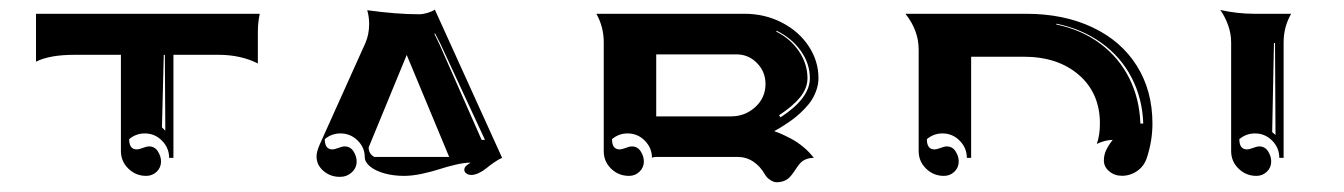

<svg xmlns="http://www.w3.org/2000/svg" viewBox="-20 -497 2750 393"><path d="M53.7 -370.8V-468.8H511.7Q507.8 -450.4 507.8 -432.6V-367.2Q472.4 -384.8 427.7 -384.8H335V-173.8H326.2Q326.2 -194.3 311.5 -209.1Q296.9 -223.9 276.4 -223.9Q258.3 -223.9 244.4 -212.2Q244.4 -191.4 259.5 -191.2Q264.6 -191.2 272.3 -194.2Q280 -197.3 285.2 -197.3Q296.6 -197.3 303.1 -187.3Q309.6 -177.2 309.6 -166.3Q309.6 -154.1 300.7 -145.5Q291.7 -137 279.3 -137Q257.8 -137 242.7 -151.9Q227.5 -166.7 227.5 -187.7V-384.8H131.8Q81.8 -384.8 53.7 -370.8ZM311.5 -236.3 318.4 -229.5 317.4 -384.8 315.2 -384.3Z M627.9 -176.8Q627.9 -186.5 634.5 -201.4L727.8 -408.7Q735.6 -426.3 735.6 -448Q735.6 -462.6 731.7 -476.1Q791.5 -467.8 837.9 -467.8Q845.7 -467.8 855 -470.6Q864.3 -473.4 870.1 -477.3L1007.8 -173.8Q1000 -170.7 991 -164.3Q981.9 -158 975.5 -152.6Q969 -147.2 960.6 -143.1Q952.1 -138.9 944.3 -138.9Q938.7 -138.9 934.6 -142Q930.4 -145 930.4 -149.4Q930.4 -153.8 933.6 -157Q936.8 -160.2 943.4 -164.1Q930.2 -164.1 912.1 -159.8Q894 -155.5 878.7 -150.5Q863.3 -145.5 843.4 -141.2Q823.5 -137 806.9 -137Q785.2 -137 766.6 -142.2Q748 -147.5 737.3 -156.4Q726.6 -165.3 726.6 -175.8Q726.6 -195.1 711.9 -209.5Q697.3 -223.9 676.8 -223.9Q658.7 -223.9 644.8 -212.2Q644.8 -191.4 659.9 -191.2Q665 -191.2 672.7 -194.2Q680.4 -197.3 685.5 -197.3Q697 -197.3 703.5 -187.3Q710 -177.2 710 -166.3Q710 -153.3 700 -144.2Q689.9 -135 675.8 -135Q656 -135 642 -147.2Q627.9 -159.4 627.9 -176.8ZM734.6 -195.3Q734.6 -182.1 746.1 -175.8H899.4L812.5 -384.5ZM868.9 -428.2 879.6 -406.2 965.8 -210.7H972.7L881.8 -406.7L870.8 -428.2Z M1200.7 -468.8H1503.9Q1545.7 -468.8 1580.6 -450.7Q1615.5 -432.6 1635.4 -402.3Q1655.3 -372.1 1655.3 -336.9Q1655.3 -325.2 1651.4 -313.6Q1647.5 -302 1641.7 -292.8Q1636 -283.7 1627 -274.4Q1617.9 -265.1 1610.5 -258.9Q1603 -252.7 1592.9 -245.8Q1582.8 -239 1577.4 -235.8Q1572 -232.7 1564.7 -228.5Q1572 -226.1 1580.1 -222.5Q1588.1 -219 1600.5 -212.4Q1612.8 -205.8 1624.9 -195.7Q1637 -185.5 1645.8 -173.8Q1636.7 -173.8 1630 -171.1Q1623.3 -168.5 1619 -164.1Q1614.7 -159.7 1611.2 -154.3Q1607.7 -148.9 1604 -143.7Q1600.3 -138.4 1596.1 -134Q1591.8 -129.6 1585.1 -126.8Q1578.4 -124 1569.3 -124Q1563.5 -124 1556.3 -128.8Q1549.1 -133.5 1545.4 -140.4Q1536.1 -156.7 1521.7 -166.3Q1507.3 -175.8 1489.3 -175.8H1323.2Q1317.1 -175.8 1314.5 -173.8Q1314.5 -194.3 1299.8 -209.1Q1285.2 -223.9 1264.6 -223.9Q1246.6 -223.9 1232.7 -212.2Q1232.7 -191.4 1247.8 -191.2Q1252.9 -191.2 1260.6 -194.2Q1268.3 -197.3 1273.4 -197.3Q1284.9 -197.3 1291.4 -187.3Q1297.9 -177.2 1297.9 -166.3Q1297.9 -154.1 1288.9 -145.5Q1280 -137 1267.6 -137Q1246.1 -137 1231 -151.6Q1215.8 -166.3 1215.8 -187.5V-410.2Q1215.8 -441.9 1200.7 -468.8ZM1323.2 -258.8H1476.6Q1504.9 -258.8 1525.9 -277.8Q1546.9 -296.9 1546.9 -325.2Q1546.9 -350.1 1529.5 -367.9Q1512.2 -385.7 1487.3 -385.7H1323.2ZM1568.8 -432.4Q1598.4 -417.5 1615.6 -391.7Q1632.8 -366 1632.8 -336.9Q1632.8 -316.4 1617.6 -297.7Q1602.3 -279.1 1574.7 -261.2L1577.6 -256.8Q1637.7 -295.9 1637.7 -336.9Q1637.7 -366.7 1619.3 -392.7Q1600.8 -418.7 1569.8 -434.1Z M1833.3 -468.8H2080.1Q2157.7 -468.8 2216.4 -440.9Q2275.1 -413.1 2307 -362.2Q2338.9 -311.3 2338.9 -244.1Q2338.9 -208.7 2327.4 -173.8Q2322 -157.2 2307.9 -147.2Q2293.7 -137.2 2276.6 -137.2Q2261.2 -137.2 2250.4 -146.4Q2239.5 -155.5 2239.5 -168.5Q2239.5 -179.7 2244.1 -189.6Q2248.8 -199.5 2257.6 -210.7Q2250 -210.7 2240.8 -208.3Q2231.7 -205.8 2225.1 -202.4Q2231.4 -220.7 2231.4 -244.1Q2231.4 -306.2 2188.5 -343.5Q2145.5 -380.9 2075.2 -380.9H1967.8V-173.8H1959Q1959 -194.3 1944.3 -209.1Q1929.7 -223.9 1909.2 -223.9Q1891.1 -223.9 1877.2 -212.2Q1877.2 -191.4 1892.3 -191.2Q1897.5 -191.2 1905.2 -194.2Q1912.8 -197.3 1918 -197.3Q1929.4 -197.3 1935.9 -187.3Q1942.4 -177.2 1942.4 -166.3Q1942.4 -154.1 1933.5 -145.5Q1924.6 -137 1912.1 -137Q1890.6 -137 1875.5 -151.9Q1860.4 -166.7 1860.4 -187.7V-395.5Q1860.4 -434.8 1833.3 -468.8ZM2142.1 -446.8Q2193.6 -436.3 2232.1 -407.6Q2270.5 -378.9 2291.5 -336.9Q2312.5 -294.9 2314.2 -244.1H2320.1Q2318.4 -295.4 2296.3 -338Q2274.2 -380.6 2234.5 -409.2Q2194.8 -437.7 2142.6 -448.5Z M2477.8 -476.6Q2512.5 -468.8 2547.6 -468.8H2622.8Q2607.4 -442.1 2607.4 -410.2V-173.8H2598.6Q2598.6 -194.3 2584 -209.1Q2569.3 -223.9 2548.8 -223.9Q2530.8 -223.9 2516.8 -212.2Q2516.8 -191.4 2532 -191.2Q2537.1 -191.2 2544.8 -194.2Q2552.5 -197.3 2557.6 -197.3Q2569.1 -197.3 2575.6 -187.3Q2582 -177.2 2582 -166.3Q2582 -154.1 2573.1 -145.5Q2564.2 -137 2551.8 -137Q2530.3 -137 2515.1 -151.9Q2500 -166.7 2500 -187.7V-410.2Q2500 -428 2493.8 -445.4Q2487.5 -462.9 2477.8 -476.6ZM2584 -226.6 2590.8 -220.7 2589.8 -409.2 2587.6 -408.7Z"/></svg>

Font: AgreloyInT3
Style: Medium
Weight: 400
Designer: gluk
Foundry: gluk
Version: Version 0.27